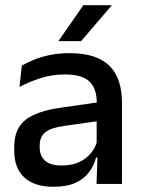

<svg xmlns="http://www.w3.org/2000/svg" viewBox="-20 -704 541 735"><path d="M349.5 0 353.5 -116 350 -131V-285L350.5 -309.5Q350.5 -366 321.8 -392.5Q293 -419 229.5 -419Q178 -419 134 -404.5Q90 -390 54.5 -371L63.5 -453Q83.5 -464.5 110.5 -475.5Q137.5 -486.5 171.5 -493.5Q205.5 -500.5 246 -500.5Q301.5 -500.5 340 -487.2Q378.5 -474 402 -449Q425.5 -424 436.2 -389Q447 -354 447 -311V0ZM184 11Q111.5 11 73 -24.8Q34.5 -60.5 34.5 -126.5V-141.5Q34.5 -211.5 77.8 -245.2Q121 -279 214 -292L361 -313L366.5 -242L225.5 -222Q175 -215 153.5 -197.8Q132 -180.5 132 -147V-140Q132 -106.5 152.8 -88.5Q173.5 -70.5 216 -70.5Q255 -70.5 283 -83.5Q311 -96.5 328.5 -118.2Q346 -140 352.5 -166.5L366 -101H348Q340 -71 321.5 -45.5Q303 -20 269.8 -4.5Q236.5 11 184 11ZM299 -684H407V-682.5L290.5 -546.5H204.5V-548Z"/></svg>

Font: Anek Bangla Medium
Style: Regular
Weight: 500
Designer: Sulekha Rajkumar (Bangla), Yesha Goshar (Latin)
Foundry: Ek Type
Version: Version 1.003